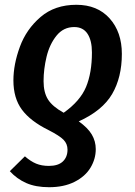

<svg xmlns="http://www.w3.org/2000/svg" viewBox="-20 -563 562 802"><path d="M21 152 84 90Q108 111 131 120.5Q154 130 184 130Q223 130 242.5 111.5Q262 93 262 62Q262 38 245.5 21Q229 4 182 -20Q107 -57 71.5 -105Q36 -153 36 -227Q36 -294 63 -367.5Q90 -441 149.5 -492Q209 -543 299 -543Q387 -543 438 -486Q489 -429 489 -338Q489 -240 448.5 -170.5Q408 -101 309 -56Q347 -29 363.5 -1Q380 27 380 60Q380 101 358 137.5Q336 174 291.5 196.5Q247 219 185 219Q129 219 89.5 201.5Q50 184 21 152ZM364 -344Q364 -394 345.5 -422Q327 -450 290 -450Q245 -450 216 -414Q187 -378 174.5 -326Q162 -274 162 -224Q162 -177 180.5 -147.5Q199 -118 246 -92Q315 -141 339.5 -200Q364 -259 364 -344Z"/></svg>

Font: Fira Sans Condensed Medium
Style: Italic
Weight: 500
Width: 3
Italic angle: -8°
Designer: bBox Type GmbH & Carrois Corporate GbR & Edenspiekermann AG
Foundry: bBox Type GmbH & Carrois Corporate GbR & Edenspiekermann AG
Version: Version 4.301